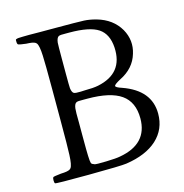

<svg xmlns="http://www.w3.org/2000/svg" viewBox="-105 -808 870 906"><g transform="rotate(-15 329.5 -354.5)"><path d="M403.3 -4.9Q502 -19.5 555.7 -68.8Q609.4 -118.2 609.4 -194.3Q609.4 -308.6 476.6 -355.5Q446.3 -365.2 446.8 -372.6Q447.3 -379.9 478.5 -396.5Q547.9 -430.7 567.4 -497.1Q586.9 -558.6 554.7 -616.2Q519.5 -676.8 444.3 -698.2Q443.4 -698.2 440.4 -699.2Q412.1 -707 385.3 -708.5Q358.4 -710 224.6 -710Q205.1 -710 171.9 -710Q104.5 -710.9 85.9 -710Q60.5 -710 54.7 -707Q49.8 -706.1 50.8 -699.2Q50.8 -696.3 50.8 -695.3Q50.8 -682.6 56.2 -680.2Q61.5 -677.7 92.8 -673.8Q98.6 -672.9 108.4 -672.9Q135.7 -670.9 142.6 -661.1Q152.3 -648.4 154.3 -598.6Q156.2 -562.5 156.2 -429.7Q156.2 -382.8 156.2 -356.4Q156.2 -330.1 156.2 -283.2Q156.2 -150.4 154.3 -114.3Q152.3 -64.5 142.6 -51.8Q135.7 -42 108.4 -40Q98.6 -40 92.8 -39.1Q55.7 -35.2 53.7 -32.2Q50.8 -28.3 50.8 -17.1Q50.8 -5.9 54.2 -2.4Q57.6 1 217.8 0Q377.9 -1 403.3 -4.9ZM256.8 -41 255.9 -42Q245.1 -44.9 242.2 -50.8Q239.3 -58.6 238.3 -86.9Q237.3 -106.4 237.3 -180.7Q237.3 -193.4 237.3 -200.2Q237.3 -217.8 237.3 -247.1Q236.3 -304.7 238.3 -319.3Q241.2 -340.8 251 -345.7Q257.8 -349.6 284.2 -348.6Q296.9 -348.6 304.7 -348.6Q417 -348.6 469.7 -311.5Q522.5 -274.4 522.5 -194.3Q522.5 -69.3 382.8 -44.9Q364.3 -41 314.5 -39.6Q264.6 -38.1 256.8 -41ZM250 -391.6Q241.2 -396.5 238.3 -417Q237.3 -430.7 237.3 -486.3Q237.3 -511.7 237.3 -526.4Q237.3 -540 237.3 -564.5Q237.3 -625 238.3 -640.6Q241.2 -663.1 251 -668.9Q258.8 -672.9 286.1 -671.9Q296.9 -671.9 302.7 -671.9Q402.3 -671.9 444.8 -643.6Q487.3 -615.2 491.2 -547.9Q498 -420.9 369.1 -394.5Q344.7 -389.6 302.7 -389.6Q295.9 -389.6 283.2 -388.7Q257.8 -387.7 250 -391.6Z"/></g></svg>

Font: Bpmf GenWan Min R
Style: R
Weight: 400
Foundry: But Ko
Version: Version 1.320